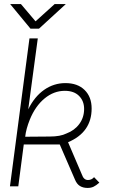

<svg xmlns="http://www.w3.org/2000/svg" viewBox="-20 -917 590 945"><path d="M166 -728 119 -379Q150 -442 197.5 -475Q245 -508 302 -508Q362 -508 396.5 -474Q431 -440 431 -383Q431 -266 315 -217L383 -58Q392 -31 413 -31Q431 -31 443 -45L469 -18Q453 -4 440.5 2Q428 8 411 8Q389 8 373.5 -1.5Q358 -11 349 -33L274 -206H97L70 0H29L125 -728ZM307 -260Q347 -275 370.5 -307Q394 -339 394 -381Q394 -420 369 -445Q344 -470 299 -470Q245 -470 199.5 -432.5Q154 -395 127 -329Q108 -282 104 -244L225 -245Q277 -245 307 -260ZM83 -897 155 -812 249 -897H304L172 -776H130L30 -897Z"/></svg>

Font: Bellota Light
Style: Italic
Weight: 300
Italic angle: -7.5°
Designer: Kemie Guaida
Foundry: Kemie Guaida
Version: Version 4.001